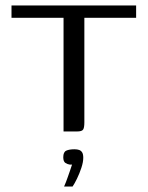

<svg xmlns="http://www.w3.org/2000/svg" viewBox="-20 -480 539 701"><path d="M22 -460H477V-415H288V-33Q288 -14 283.5 -7Q279 0 261 0H212V-415H22ZM214 201Q221 185 226 170.5Q231 156 235.5 143.5Q240 131 243 121Q241 121 239 121Q237 121 235 121Q227 120 219 115Q211 110 211 94Q211 75 222 70Q233 65 252 65Q262 65 269 67.5Q276 70 280 76.5Q284 83 284 96Q284 112 277 133Q270 154 261 172.5Q252 191 245 201Z"/></svg>

Font: Genos
Style: Regular
Weight: 400
Designer: Robert E. Leuschke
Foundry: Robert E. Leuschke
Version: Version 1.010